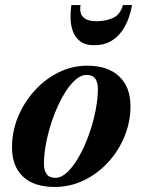

<svg xmlns="http://www.w3.org/2000/svg" viewBox="-20 -730 568 760"><path d="M299 -710Q288 -646 362.5 -646Q400 -646 428.2 -659.5Q456.5 -673 466.5 -710H502.5Q499 -687 489.5 -659.5Q480 -632 463 -607.5Q446 -583 419 -567Q392 -551 352.5 -551Q317 -551 296.8 -567Q276.5 -583 268 -607.5Q259.5 -632 259.2 -659.5Q259 -687 262.5 -710ZM196 10Q114.5 10 71 -31Q27.5 -72 27.5 -147Q27.5 -210 51.5 -267.8Q75.5 -325.5 117 -371.2Q158.5 -417 212.2 -443.5Q266 -470 325.5 -470Q407 -470 451.8 -427.5Q496.5 -385 496.5 -310Q496.5 -248 473.2 -190.8Q450 -133.5 408.5 -88.2Q367 -43 312.8 -16.5Q258.5 10 196 10ZM198.5 -26Q223 -26 247.2 -49.2Q271.5 -72.5 293.2 -111.2Q315 -150 331.8 -196.8Q348.5 -243.5 358 -291Q367.5 -338.5 367.5 -378.5Q367.5 -404 357 -418.8Q346.5 -433.5 323 -433.5Q298.5 -433.5 274.2 -410.2Q250 -387 228.2 -348.2Q206.5 -309.5 189.8 -262.8Q173 -216 163.5 -168.5Q154 -121 154 -81Q154 -55.5 164.8 -40.8Q175.5 -26 198.5 -26Z"/></svg>

Font: Bodoni* 06pt
Style: Bold Italic
Weight: 700
Italic angle: -13°
Version: Version 2.3